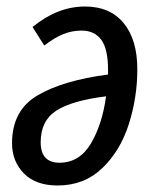

<svg xmlns="http://www.w3.org/2000/svg" viewBox="-20 -559 480 590"><path d="M402 -346Q402 -260 376 -178Q350 -96 294.5 -42.5Q239 11 157 11Q90 11 53.5 -26Q17 -63 17 -119Q17 -220 95.5 -266Q174 -312 312 -330V-344Q312 -409 291 -437Q270 -465 231 -465Q201 -465 174 -454Q147 -443 116 -419L80 -476Q157 -539 241 -539Q318 -539 360 -488Q402 -437 402 -346ZM306 -263Q201 -250 153 -219Q105 -188 105 -122Q105 -59 163 -59Q224 -59 259 -117.5Q294 -176 306 -263Z"/></svg>

Font: Fira Sans Compressed
Style: Italic
Weight: 400
Width: 1
Italic angle: -8°
Designer: bBox Type GmbH & Carrois Corporate GbR & Edenspiekermann AG
Foundry: bBox Type GmbH & Carrois Corporate GbR & Edenspiekermann AG
Version: Version 4.301